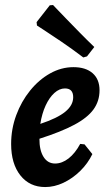

<svg xmlns="http://www.w3.org/2000/svg" viewBox="-20 -744 431 776"><path d="M382.3 -379.2Q382.3 -335.4 357.9 -301.7Q333.4 -268 280.3 -239.7Q227.2 -211.3 139.4 -183.2Q139 -137.3 155.8 -110.2Q172.6 -83.1 202.6 -83.1Q230.8 -83.1 257.2 -103.7Q283.6 -124.3 304.1 -162.4L321.7 -160.5L353.3 -121.2Q335.2 -83.5 304.2 -53Q273.1 -22.6 236.4 -5.3Q199.7 12 162.6 12Q99.6 12 62.3 -35.2Q25 -82.4 25 -162Q25 -222.7 45.6 -278.4Q66.2 -334.2 101.7 -378Q137.1 -421.8 182.3 -447.2Q227.6 -472.6 276.8 -472.6Q326.5 -472.6 354.4 -448.1Q382.3 -423.5 382.3 -379.2ZM242.5 -386.6Q220.1 -386.6 199.8 -368.3Q179.5 -350 164.5 -317.7Q149.6 -285.4 142.9 -243.3Q211.9 -266.2 243.8 -292.4Q275.8 -318.5 275.8 -351Q275.8 -386.6 242.5 -386.6ZM127.9 -654.6 181.2 -722.6 194.4 -723.7Q194.4 -723.7 208.7 -708.7Q223.1 -693.6 247.1 -668.8Q271.2 -644 300.8 -613.7Q330.5 -583.4 361.1 -554L331.6 -516.1L316.7 -511.8Q270.7 -546.7 227.7 -575.9Q184.7 -605.2 157 -623Q129.4 -640.9 129.4 -640.9Z"/></svg>

Font: Alegreya
Style: Italic
Weight: 400
Italic angle: -7°
Designer: Juan Pablo del Peral
Foundry: Huerta Tipografica
Version: Version 2.009